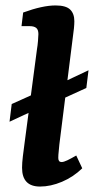

<svg xmlns="http://www.w3.org/2000/svg" viewBox="-20 -678 352 705"><path d="M23 -296 154 -355 178 -360 305 -420 297 -355 170 -297 146 -292 15 -231ZM127 7Q61 7 61 -62Q61 -80 64 -104.5Q67 -129 70 -151L116 -499Q118 -510 119.5 -527.5Q121 -545 121 -553Q121 -569 113 -575.5Q105 -582 89 -582H59L65 -632Q136 -658 184 -658Q222 -658 237.5 -643Q253 -628 253 -600Q253 -589 251.5 -574Q250 -559 248 -546L198 -148Q197 -134 195.5 -121.5Q194 -109 194 -98Q194 -83 206 -83Q214 -83 227.5 -89.5Q241 -96 260 -107L282 -60Q249 -28 207.5 -10.5Q166 7 127 7Z"/></svg>

Font: Yrsa
Style: Italic
Weight: 400
Italic angle: -7.10001°
Designer: Anna Giedrys (Yrsa+Rasa design), David Brezina (Yrsa art-direction, Rasa art-direction, design)
Foundry: Rosetta Type Foundry
Version: Version 2.004